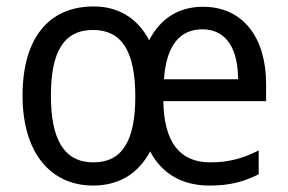

<svg xmlns="http://www.w3.org/2000/svg" viewBox="-20 -566 894 596"><path d="M610 -545C535 -545 478 -509 443 -441C407 -510 347 -546 271 -546C130 -546 50 -446 50 -269C50 -92 137 10 269 10C348 10 409 -26 446 -96C483 -26 546 10 630 10C692 10 735 -1 783 -25V-99C735 -75 692 -62 633 -62C539 -62 489 -123 487 -252H806V-306C806 -447 736 -545 610 -545ZM608 -475C685 -475 719 -411 719 -320H489C496 -423 537 -475 608 -475ZM269 -473C359 -473 400 -405 400 -266C400 -130 360 -62 270 -62C179 -62 138 -133 138 -269C138 -404 177 -473 269 -473Z"/></svg>

Font: Noto Sans Lao Looped SemiCondensed
Style: Regular
Weight: 400
Width: 4
Designer: Mark Frömberg, Ben Mitchell
Foundry: The Fontpad Ltd
Version: Version 1.002